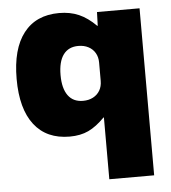

<svg xmlns="http://www.w3.org/2000/svg" viewBox="-53 -578 746 836"><g transform="rotate(-5 320.5 -160.0)"><path d="M391 210V-60H389Q353 -23 318 -6.5Q283 10 236 10Q135 10 81 -59.5Q27 -129 27 -260Q27 -391 81 -460.5Q135 -530 236 -530Q284 -530 322 -513.5Q360 -497 397 -460H399L401 -520H587V210ZM307 -140Q332 -140 351 -150Q370 -160 380.5 -178Q391 -196 391 -220V-300Q391 -324 380.5 -342Q370 -360 351 -370Q332 -380 307 -380Q264 -380 241.5 -349.5Q219 -319 219 -260Q219 -202 241.5 -171Q264 -140 307 -140Z"/></g></svg>

Font: M PLUS 1 Black
Style: Regular
Weight: 900
Designer: Coji Morishita
Foundry: UNDERFOREST DESIGN
Version: Version 1.001